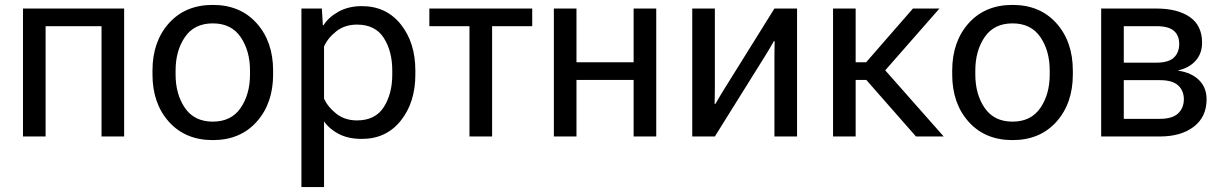

<svg xmlns="http://www.w3.org/2000/svg" viewBox="-20 -548 4919 771"><path d="M72.3 -513.7H478.5V0H387.7V-442.9H163.1V0H72.3Z M592.3 -249V-264.6Q592.3 -380.9 658.2 -454.6Q724.1 -528.3 834.5 -528.3Q944.8 -528.3 1010.7 -454.6Q1076.7 -380.9 1076.7 -264.6V-249Q1076.7 -132.8 1010.7 -59.1Q944.8 14.6 834.5 14.6Q724.1 14.6 658.2 -59.1Q592.3 -132.8 592.3 -249ZM685.1 -264.6V-249Q685.1 -169.4 722.7 -114.5Q760.3 -59.6 834.5 -59.6Q908.7 -59.6 946.3 -114.5Q983.9 -169.4 983.9 -249V-264.6Q983.9 -344.2 946.3 -399.2Q908.7 -454.1 834.5 -454.1Q760.3 -454.1 722.7 -399.2Q685.1 -344.2 685.1 -264.6Z M1190.4 203.1V-513.7H1272.5L1276.4 -446.8H1279.3Q1298.8 -478.5 1339.1 -501Q1379.4 -523.4 1433.1 -523.4Q1530.8 -523.4 1589.4 -450.2Q1647.9 -377 1647.9 -264.6V-249Q1647.9 -136.7 1589.4 -63.5Q1530.8 9.8 1433.1 9.8Q1379.4 9.8 1341.6 -9.5Q1303.7 -28.8 1281.2 -60.5V203.1ZM1281.2 -152.3Q1296.4 -118.2 1330.6 -91.3Q1364.7 -64.5 1413.6 -64.5Q1486.8 -64.5 1521 -117.7Q1555.2 -170.9 1555.2 -249V-264.6Q1555.2 -342.8 1521 -396Q1486.8 -449.2 1413.6 -449.2Q1364.7 -449.2 1330.6 -422.4Q1296.4 -395.5 1281.2 -361.3Z M1704.1 -442.9V-513.7H2117.2V-442.9H1956.1V0H1865.2V-442.9Z M2204.1 -513.7H2294.9V-297.9H2524.4V-513.7H2615.2V0H2524.4V-227.1H2294.9V0H2204.1Z M2759.8 0V-513.7H2850.6V-196.8Q2850.6 -182.1 2850.3 -163.8Q2850.1 -145.5 2849.6 -130.9H2853Q2859.9 -143.1 2868.4 -157.5Q2877 -171.9 2886.2 -187L3089.8 -513.7H3180.7V0H3089.8V-316.4Q3089.8 -331.1 3090.1 -349.4Q3090.3 -367.7 3090.8 -382.3H3087.4Q3080.6 -370.1 3072 -355.7Q3063.5 -341.3 3054.2 -326.2L2850.6 0Z M3658.2 0 3453.6 -232.9 3509.3 -294.4 3769.5 0ZM3370.6 -297.9H3458L3646 -513.7H3752.4L3501 -227.1H3370.6ZM3416 -513.7V0H3325.2V-513.7Z M3803.7 -249V-264.6Q3803.7 -380.9 3869.6 -454.6Q3935.5 -528.3 4045.9 -528.3Q4156.2 -528.3 4222.2 -454.6Q4288.1 -380.9 4288.1 -264.6V-249Q4288.1 -132.8 4222.2 -59.1Q4156.2 14.6 4045.9 14.6Q3935.5 14.6 3869.6 -59.1Q3803.7 -132.8 3803.7 -249ZM3896.5 -264.6V-249Q3896.5 -169.4 3934.1 -114.5Q3971.7 -59.6 4045.9 -59.6Q4120.1 -59.6 4157.7 -114.5Q4195.3 -169.4 4195.3 -249V-264.6Q4195.3 -344.2 4157.7 -399.2Q4120.1 -454.1 4045.9 -454.1Q3971.7 -454.1 3934.1 -399.2Q3896.5 -344.2 3896.5 -264.6Z M4401.9 0V-513.7H4623.5Q4709 -513.7 4758.1 -479.5Q4807.1 -445.3 4807.1 -376.5Q4807.1 -333 4781 -304Q4754.9 -274.9 4711.4 -265.6V-264.2Q4764.6 -256.3 4794.9 -226.3Q4825.2 -196.3 4825.2 -149.4Q4825.2 -78.6 4773.9 -39.3Q4722.7 0 4638.2 0ZM4492.7 -296.4H4623.5Q4672.4 -296.4 4693.8 -316.7Q4715.3 -336.9 4715.3 -371.6Q4715.3 -405.8 4693.8 -424.3Q4672.4 -442.9 4623.5 -442.9H4492.7ZM4492.7 -70.8H4638.2Q4687.5 -70.8 4710.7 -92.5Q4733.9 -114.3 4733.9 -149.4Q4733.9 -184.1 4710.9 -205.1Q4688 -226.1 4638.2 -226.1H4492.7Z"/></svg>

Font: RobotoFlex
Style: Regular
Weight: 400
Designer: Berlow after Robertson
Foundry: Google
Version: Version 2.136